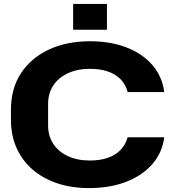

<svg xmlns="http://www.w3.org/2000/svg" viewBox="-20 -951 892 982"><path d="M435 11Q346 11 273 -13.5Q200 -38 147 -83.5Q94 -129 65 -193.5Q36 -258 36 -338V-390Q36 -498 87 -576Q138 -654 229 -697Q320 -740 440 -740Q546 -740 628 -708Q710 -676 760 -617.5Q810 -559 820 -480H633Q623 -519 597 -545.5Q571 -572 531.5 -585.5Q492 -599 440 -599Q375 -599 326.5 -576Q278 -553 252 -513Q226 -473 226 -419V-309Q226 -256 252.5 -215.5Q279 -175 327 -152.5Q375 -130 440 -130Q491 -130 530.5 -143.5Q570 -157 596 -183.5Q622 -210 633 -249H820Q810 -170 759 -111.5Q708 -53 625 -21Q542 11 435 11ZM354 -799V-931H527V-799Z"/></svg>

Font: Hubot Sans SemiExpanded
Style: Bold
Weight: 700
Width: 6
Designer: Deni Anggara
Foundry: GitHub, Inc., Subsidiary of Microsoft Corporation
Version: Version 2.000